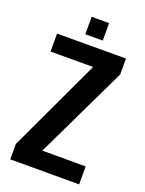

<svg xmlns="http://www.w3.org/2000/svg" viewBox="-138 -790 648 858"><g transform="rotate(20 186.0 -361.5)"><path d="M21.5 0V-73L228.5 -514.5L26 -514V-599.5L353.5 -600V-524.5L143 -85.5H349V0ZM145.5 -640V-723H228.5V-640Z"/></g></svg>

Font: Big Shoulders Text Thin
Style: Bold
Weight: 700
Version: Version 2.002